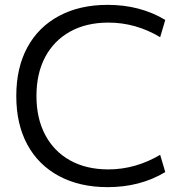

<svg xmlns="http://www.w3.org/2000/svg" viewBox="-20 -760 756 790"><path d="M423 10Q308 10 223 -35.5Q138 -81 92.5 -165Q47 -249 47 -365Q47 -481 92.5 -565Q138 -649 223 -694.5Q308 -740 423 -740Q557 -740 660 -678L639 -607Q539 -667 426 -667Q335 -667 268.5 -630Q202 -593 166 -525.5Q130 -458 130 -365Q130 -273 166 -205Q202 -137 268.5 -100Q335 -63 426 -63Q537 -63 639 -123L660 -52Q557 10 423 10Z"/></svg>

Font: M PLUS 2
Style: Regular
Weight: 400
Designer: Coji Morishita
Foundry: UNDERFOREST DESIGN
Version: Version 1.001